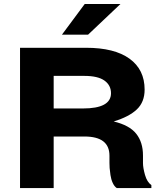

<svg xmlns="http://www.w3.org/2000/svg" viewBox="-20 -953 827 973"><path d="M81.5 0V-710.9H416Q560.1 -710.9 636.5 -655.5Q712.9 -600.1 712.9 -499Q712.9 -436 673.6 -398.7Q634.3 -361.3 556.2 -337.4Q636.2 -318.4 670.4 -275.1Q704.6 -231.9 704.6 -165V-126.5Q704.6 -103 714.8 -66.7Q725.1 -30.3 747.1 -15.1V0H571.8Q559.6 -7.8 551.3 -25.9Q543 -43.9 539.8 -65.9Q536.6 -87.9 535.6 -101.6Q534.7 -115.2 534.7 -127.4V-164.1Q534.7 -261.2 408.2 -261.2H252V0ZM252 -403.3H399.9Q542.5 -403.3 542.5 -480.5Q542.5 -521 509.3 -544.7Q476.1 -568.4 407.2 -568.4H252ZM293.9 -777.3 409.2 -932.6H590.3L426.3 -777.3Z"/></svg>

Font: Bert Sans Black
Style: Regular
Weight: 900
Designer: Christian Robertson, Adam Twardoch, & Cristiano Sobral
Foundry: Google
Version: Version 12.135;January 10, 2020;FontCreator 12.0.0.2547 64-b